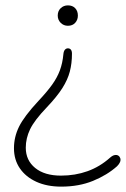

<svg xmlns="http://www.w3.org/2000/svg" viewBox="-20 -507 469 715"><path d="M208 188Q155 188 115.5 170Q76 152 54 120Q32 88 32 45Q32 3 51 -35.5Q70 -74 123 -131Q155 -165 174 -191.5Q193 -218 203 -245Q213 -272 216 -305Q217 -316 221.5 -321.5Q226 -327 233 -327Q240 -327 244 -322Q248 -317 248 -307Q248 -271 240 -240.5Q232 -210 212 -178.5Q192 -147 154 -107Q108 -59 92 -25.5Q76 8 76 43Q76 90 111 118.5Q146 147 207 147Q260 147 306 130.5Q352 114 390 80Q399 72 407 70.5Q415 69 420.5 72.5Q426 76 428 82.5Q430 89 427 96.5Q424 104 416 112Q379 145 326.5 166.5Q274 188 208 188ZM233 -411Q217 -411 206 -422Q195 -433 195 -449Q195 -466 206 -476.5Q217 -487 233 -487Q250 -487 260 -476.5Q270 -466 270 -449Q270 -433 260 -422Q250 -411 233 -411Z"/></svg>

Font: Nunito ExtraLight
Style: Regular
Weight: 200
Designer: Vernon Adams
Foundry: Vernon Adams
Version: Version 3.602;April 4, 2023;FontCreator 14.0.0.2856 64-bit